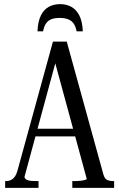

<svg xmlns="http://www.w3.org/2000/svg" viewBox="-20 -912 579 932"><path d="M272 -892Q241 -892 217 -879Q193 -866 178.5 -837Q164 -808 162 -760H189Q194 -785 204 -799Q214 -813 230 -819Q246 -825 270 -825Q292 -825 309 -819Q326 -813 336.5 -799Q347 -785 352 -760H382Q380 -808 365 -837Q350 -866 326 -879Q302 -892 272 -892ZM136 -287H366L367 -250H127ZM236 -650 259 -644 99 -54Q99 -48 103.5 -43.5Q108 -39 119 -36Q130 -33 149 -33H167V0H5V-33H10Q29 -33 43.5 -45Q58 -57 66 -88L237 -710H304L482 -65Q488 -44 500.5 -38.5Q513 -33 530 -33H534V0H331V-33H344Q357 -33 370.5 -34.5Q384 -36 392.5 -38.5Q401 -41 401 -44Z"/></svg>

Font: Roboto Serif 120pt ExtraCondensed
Style: Regular
Weight: 400
Width: 2
Designer: Greg Gazdowicz
Foundry: Commercial Type
Version: Version 1.008